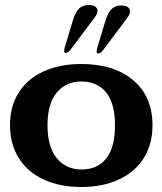

<svg xmlns="http://www.w3.org/2000/svg" viewBox="-20 -738 650 768"><path d="M20 -237Q20 -313 55 -368Q90 -423 154.5 -452.5Q219 -482 305 -482Q436 -482 513 -417Q590 -352 590 -237Q590 -161 555 -105.5Q520.1 -50 455.6 -20Q391 10 305 10Q219 10 154.4 -20Q89.9 -50 55 -106Q20 -162 20 -237ZM440 -237Q440 -324 404.7 -368Q369.4 -412 305 -412Q244 -412 207 -367.6Q170 -323.2 170 -237.1Q170 -151 207 -105.5Q244 -60 306 -60Q370.4 -60 405.2 -104.5Q440 -148.9 440 -237ZM368 -543 402 -656Q412 -688 426.5 -702Q441 -716 465 -716Q491 -716 498 -701.5Q505 -687 488 -665L395 -541Q383 -524 372 -524Q368 -524 367 -529Q366 -534 368 -543ZM238 -545 272 -658Q282 -690 296.5 -704Q311 -718 335 -718Q361 -718 368 -703.5Q375 -689 358 -667L265 -543Q253 -526 242 -526Q238 -526 237 -531Q236 -536 238 -545Z"/></svg>

Font: Raigarh
Style: Regular
Weight: 400
Designer: jaikishan Patel
Foundry: MagicType
Version: Version 1.000;FEAKit 1.0